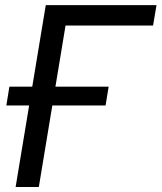

<svg xmlns="http://www.w3.org/2000/svg" viewBox="-20 -748 646 768"><path d="M606 -727.5 592.3 -646H242.2L135.3 0H42.5L163.1 -727.5ZM5.4 -326.2 17.6 -401.4H414.6L402.3 -326.2Z"/></svg>

Font: Inter Variable
Style: Italic
Weight: 400
Italic angle: -9.39999°
Designer: Rasmus Andersson
Foundry: rsms
Version: Version 4.001;git-9221beed3